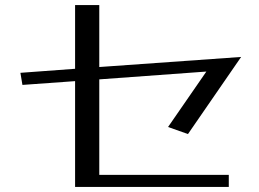

<svg xmlns="http://www.w3.org/2000/svg" viewBox="-20 -745 1026 762"><path d="M799 -461 647 -241 726 -213 937 -519 374 -479V-725H278V-472L61 -456L69 -408L278 -423V-3H888V-51H374V-430Z"/></svg>

Font: LXGW Marker Gothic
Style: Regular
Weight: 400
Version: Version 1.001